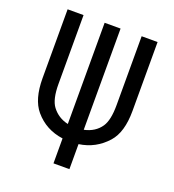

<svg xmlns="http://www.w3.org/2000/svg" viewBox="-133 -836 852 940"><g transform="rotate(20 293.0 -366.0)"><path d="M251.5 0V-129.9Q161.6 -142.1 105.5 -208.5Q58.6 -264.2 58.6 -373.5V-732.4H141.6V-373.5Q141.6 -293.5 168 -258.3Q199.2 -216.8 251.5 -205.1V-732.4H334.5V-205.1Q391.6 -217.3 420.4 -259.8Q444.3 -294.9 444.3 -373.5V-732.4H527.3V-373.5Q527.3 -262.2 479 -208Q420.9 -142.6 334.5 -130.4V0Z"/></g></svg>

Font: Consola Mono
Style: Book
Weight: 400
Monospace: yes
Version: Version 2.001